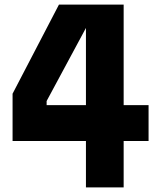

<svg xmlns="http://www.w3.org/2000/svg" viewBox="-20 -820 690 840"><path d="M521 -800V-360H630V-203H521V0H356V-203H35V-410L238 -800ZM184 -378V-360H356V-746H382Z"/></svg>

Font: Martian Mono SemiCondensed
Style: Bold
Weight: 700
Width: 4
Designer: Roman Shamin
Foundry: Evil Martians
Version: Version 1.000